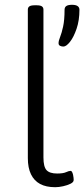

<svg xmlns="http://www.w3.org/2000/svg" viewBox="-20 -774 351 800"><path d="M210 6Q172 6 147 -7.5Q122 -21 109 -48Q96 -75 96 -115V-734Q96 -743 102.5 -747.5Q109 -752 125 -752H132Q148 -752 154.5 -747.5Q161 -743 161 -734V-118Q161 -79 174 -65Q187 -51 218 -51Q243 -51 255 -56.5Q267 -62 274 -62Q278 -62 280.5 -57Q283 -52 284.5 -45.5Q286 -39 286.5 -33Q287 -27 287 -24Q287 -15 274 -8.5Q261 -2 243 2Q225 6 210 6ZM244 -580Q237 -580 230.5 -583Q224 -586 224 -594Q224 -604 230.5 -620Q237 -636 243 -663.5Q249 -691 249 -733Q249 -744 256.5 -749Q264 -754 280 -754Q311 -754 311 -733Q311 -689 299 -654Q287 -619 271.5 -599.5Q256 -580 244 -580Z"/></svg>

Font: Asap Light
Style: Regular
Weight: 300
Designer: Pablo Cosgaya
Foundry: Omnibus-Type
Version: Version 3.001